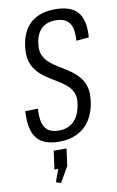

<svg xmlns="http://www.w3.org/2000/svg" viewBox="-101 -761 638 1045"><g transform="rotate(-10 218.0 -238.5)"><path d="M179 7Q92 7 55 -40Q18 -87 25 -189L95 -190Q90 -118 112 -85.5Q134 -53 188 -53Q240 -53 271.5 -85Q303 -117 312 -178Q318 -216 306.5 -241.5Q295 -267 272.5 -285.5Q250 -304 223 -320Q196 -336 169 -354Q142 -372 120.5 -396Q99 -420 89 -454.5Q79 -489 86 -540Q98 -623 147.5 -665Q197 -707 281 -707Q368 -707 405.5 -662.5Q443 -618 435 -524L365 -518Q371 -585 348.5 -616Q326 -647 273 -647Q224 -647 195 -620Q166 -593 159 -540Q153 -501 164.5 -475Q176 -449 198 -430Q220 -411 247 -395Q274 -379 301 -361Q328 -343 349.5 -319.5Q371 -296 381.5 -262Q392 -228 385 -179Q377 -119 350 -77.5Q323 -36 280 -14.5Q237 7 179 7ZM211 50 198 145 149 230 122 221 166 99 193 151 126 152 140 50Z"/></g></svg>

Font: Pathway Extreme Condensed Light
Style: Italic
Weight: 300
Width: 3
Italic angle: -8°
Version: Version 1.001;gftools[0.9.26]